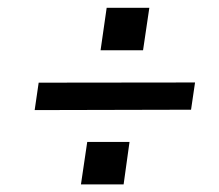

<svg xmlns="http://www.w3.org/2000/svg" viewBox="-20 -616 574 504"><path d="M244 -484 260 -595.5H372L355.5 -484ZM71 -327 81.5 -399 492 -399.5 481.5 -328ZM192.5 -132 209 -243.5H320L304.5 -132Z"/></svg>

Font: Public Sans
Style: Italic
Weight: 400
Italic angle: -8°
Designer: The Public Sans project authors (U.S. Web Design System). Libre Franklin designed by Pablo Impallari and Rodrigo Fuenzal
Version: Version 1.008; ttfautohint (v1.8.1) -l 8 -r 50 -G 200 -x 14 